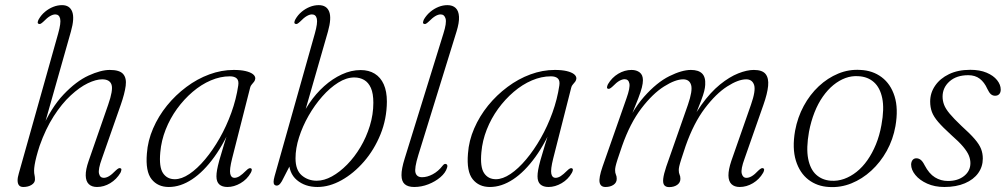

<svg xmlns="http://www.w3.org/2000/svg" viewBox="-20 -738 4022 766"><path d="M150.5 -215.5 263 -612.5Q278 -665.5 268 -691.5Q258 -717.5 227.5 -717.5Q209.5 -717.5 192 -710.5Q174.5 -703.5 159.5 -691Q144.5 -678.5 134.5 -661Q131 -654.5 130.5 -649.5Q130 -644.5 134 -643Q138 -641 142.2 -643.2Q146.5 -645.5 153 -651.5Q168.5 -667.5 180 -674Q191.5 -680.5 200.5 -680.5Q216 -680.5 220 -663.5Q224 -646.5 212 -604L55 -46Q50 -29.5 50.2 -17.2Q50.5 -5 56 1.5Q61.5 8 73 8Q92.5 8 106 -0.5Q119.5 -9 119.5 -22Q119.5 -32.5 117.8 -39.2Q116 -46 116 -57.5Q116 -66 118.2 -80.2Q120.5 -94.5 125.5 -113.8Q130.5 -133 138 -156Q162 -224 194.2 -274.2Q226.5 -324.5 262 -357.2Q297.5 -390 330.2 -405.8Q363 -421.5 387.5 -421.5Q418 -421.5 425 -400Q432 -378.5 411.5 -320L333.5 -95.5Q321.5 -61 322 -38Q322.5 -15 334.2 -3.5Q346 8 367 8Q394.5 8 419.8 -7.2Q445 -22.5 460.5 -48.5Q463.5 -55 464.2 -60Q465 -65 461 -66.5Q457 -68.5 452.8 -66.2Q448.5 -64 442 -58Q426 -41.5 414.8 -35Q403.5 -28.5 394 -28.5Q379 -28.5 375 -45.5Q371 -62.5 386.5 -105L462 -320.5Q477.5 -365 481.5 -395.8Q485.5 -426.5 471.2 -442.8Q457 -459 418 -459Q382.5 -459 333.2 -436.5Q284 -414 233.8 -361.2Q183.5 -308.5 144.5 -218.5Z M906 -105.5Q895 -61.5 898.5 -45Q902 -28.5 915 -28.5Q925 -28.5 935.8 -35.2Q946.5 -42 962 -57.5Q968.5 -64 973 -66Q977.5 -68 981 -66.5Q985 -64.5 984.5 -59.8Q984 -55 980.5 -48.5Q965.5 -22 939.5 -7Q913.5 8 887.5 8Q866.5 8 855 -2.2Q843.5 -12.5 843.5 -34.5Q843.5 -46 846 -60.2Q848.5 -74.5 855 -98.5Q861.5 -122.5 873.8 -162Q886 -201.5 905.5 -263L912.5 -257Q878 -171.5 835.2 -112.2Q792.5 -53 746.2 -22.5Q700 8 653.5 8Q609.5 8 584.8 -23Q560 -54 566 -125.5Q569.5 -176.5 590.8 -225.5Q612 -274.5 646.2 -316.8Q680.5 -359 723.8 -391.2Q767 -423.5 815.2 -441.2Q863.5 -459 912.5 -459Q940.5 -459 959.5 -454.5Q978.5 -450 988.5 -442.5Q998.5 -435 998.5 -425Q998 -418 993.8 -412.2Q989.5 -406.5 984.5 -401Q979.5 -395.5 978 -388.5ZM619.5 -130.5Q614 -72 630.2 -47.5Q646.5 -23 677.5 -23Q704.5 -23 735.8 -44Q767 -65 798.2 -102.2Q829.5 -139.5 856.5 -187Q883.5 -234.5 903 -288.5Q922.5 -342.5 930.5 -397Q933.5 -416.5 924.5 -425Q915.5 -433.5 897 -433.5Q859 -433.5 821 -417.2Q783 -401 748.5 -371.5Q714 -342 686.2 -303.8Q658.5 -265.5 641 -221.2Q623.5 -177 619.5 -130.5Z M1236 -604Q1248 -646.5 1244 -663.5Q1240 -680.5 1224.5 -680.5Q1215.5 -680.5 1204 -674Q1192.5 -667.5 1177 -651.5Q1170.5 -645.5 1166.2 -643.2Q1162 -641 1158 -643Q1154 -644.5 1154.5 -649.5Q1155 -654.5 1158.5 -661Q1168.5 -678.5 1183.5 -691Q1198.5 -703.5 1216 -710.5Q1233.5 -717.5 1251.5 -717.5Q1283 -717.5 1293.2 -691.8Q1303.5 -666 1288.5 -612.5L1181.5 -240H1169.5Q1186.5 -285 1213.2 -324.8Q1240 -364.5 1273.2 -394.2Q1306.5 -424 1343.8 -441.2Q1381 -458.5 1419 -458.5Q1451.5 -458.5 1475 -444Q1498.5 -429.5 1511 -401.5Q1523.5 -373.5 1523.5 -332.5Q1523 -263.5 1498 -202Q1473 -140.5 1432 -93.2Q1391 -46 1342.5 -19Q1294 8 1246.5 8Q1197 8 1164.2 -19.8Q1131.5 -47.5 1132.5 -100.5L1147.5 -98.5L1104.5 -15Q1098.5 -5 1093.8 -1.2Q1089 2.5 1084 2.5Q1078.5 2.5 1075 -1Q1071.5 -4.5 1071.5 -12.5Q1071.5 -20.5 1075.5 -35ZM1393.5 -429Q1362 -429 1329 -408.2Q1296 -387.5 1265.8 -353.2Q1235.5 -319 1211.2 -276.5Q1187 -234 1173 -190Q1159 -146 1159 -106.5Q1159 -59.5 1184 -38.2Q1209 -17 1243.5 -17Q1273 -17 1304.2 -34.2Q1335.5 -51.5 1365 -81.5Q1394.5 -111.5 1418 -151Q1441.5 -190.5 1455.5 -236Q1469.5 -281.5 1469.5 -328Q1469.5 -365 1459.8 -387Q1450 -409 1432.8 -419Q1415.5 -429 1393.5 -429Z M1801.5 -612.5 1649 -119.5Q1632.5 -66 1637.8 -48.5Q1643 -31 1664 -31Q1684.5 -31 1706.5 -42.8Q1728.5 -54.5 1745.5 -76.5Q1749 -81 1752 -82.8Q1755 -84.5 1758 -84Q1762.5 -83.5 1764.2 -79.5Q1766 -75.5 1763.5 -68.5Q1757.5 -48.5 1737 -31Q1716.5 -13.5 1689 -2.8Q1661.5 8 1632.5 8Q1608 8 1595 -3Q1582 -14 1581.8 -39Q1581.5 -64 1594.5 -105.5L1749 -604Q1762.5 -646.5 1757.8 -663.5Q1753 -680.5 1738 -680.5Q1728.5 -680.5 1717.2 -674Q1706 -667.5 1690 -651.5Q1683.5 -645.5 1679.2 -643.2Q1675 -641 1671 -643Q1667 -644.5 1667.8 -649.5Q1668.5 -654.5 1671.5 -661Q1682 -678.5 1697 -691Q1712 -703.5 1729.5 -710.5Q1747 -717.5 1765 -717.5Q1786 -717.5 1798 -706Q1810 -694.5 1811.2 -671.2Q1812.5 -648 1801.5 -612.5Z M2187 -105.5Q2176 -61.5 2179.5 -45Q2183 -28.5 2196 -28.5Q2206 -28.5 2216.8 -35.2Q2227.5 -42 2243 -57.5Q2249.5 -64 2254 -66Q2258.5 -68 2262 -66.5Q2266 -64.5 2265.5 -59.8Q2265 -55 2261.5 -48.5Q2246.5 -22 2220.5 -7Q2194.5 8 2168.5 8Q2147.5 8 2136 -2.2Q2124.5 -12.5 2124.5 -34.5Q2124.5 -46 2127 -60.2Q2129.5 -74.5 2136 -98.5Q2142.5 -122.5 2154.8 -162Q2167 -201.5 2186.5 -263L2193.5 -257Q2159 -171.5 2116.2 -112.2Q2073.5 -53 2027.2 -22.5Q1981 8 1934.5 8Q1890.5 8 1865.8 -23Q1841 -54 1847 -125.5Q1850.5 -176.5 1871.8 -225.5Q1893 -274.5 1927.2 -316.8Q1961.5 -359 2004.8 -391.2Q2048 -423.5 2096.2 -441.2Q2144.5 -459 2193.5 -459Q2221.5 -459 2240.5 -454.5Q2259.5 -450 2269.5 -442.5Q2279.5 -435 2279.5 -425Q2279 -418 2274.8 -412.2Q2270.5 -406.5 2265.5 -401Q2260.5 -395.5 2259 -388.5ZM1900.5 -130.5Q1895 -72 1911.2 -47.5Q1927.5 -23 1958.5 -23Q1985.5 -23 2016.8 -44Q2048 -65 2079.2 -102.2Q2110.5 -139.5 2137.5 -187Q2164.5 -234.5 2184 -288.5Q2203.5 -342.5 2211.5 -397Q2214.5 -416.5 2205.5 -425Q2196.5 -433.5 2178 -433.5Q2140 -433.5 2102 -417.2Q2064 -401 2029.5 -371.5Q1995 -342 1967.2 -303.8Q1939.5 -265.5 1922 -221.2Q1904.5 -177 1900.5 -130.5Z M2638 -73 2724.5 -320Q2744 -376.5 2737.2 -399Q2730.5 -421.5 2705.5 -421.5Q2674.5 -421.5 2629.2 -393Q2584 -364.5 2539 -305.8Q2494 -247 2462 -156Q2450 -121.5 2444 -102.8Q2438 -84 2436 -74.8Q2434 -65.5 2434 -59.5Q2434 -48 2437.2 -41.5Q2440.5 -35 2440.5 -24.5Q2440.5 -9.5 2427.8 -0.8Q2415 8 2395.5 8Q2376 8 2372.2 -10.2Q2368.5 -28.5 2384 -73.5L2479.5 -346Q2494.5 -388 2491 -405Q2487.5 -422 2472 -422Q2463 -422 2451.5 -415.8Q2440 -409.5 2424 -393Q2417.5 -387 2413.2 -384.8Q2409 -382.5 2405 -384Q2401 -386 2401.8 -390.8Q2402.5 -395.5 2405.5 -402Q2421 -428.5 2446.5 -443.8Q2472 -459 2499.5 -459Q2519.5 -459 2532.2 -449Q2545 -439 2545 -418Q2545 -406 2540.8 -389Q2536.5 -372 2526.2 -345Q2516 -318 2498.2 -275Q2480.5 -232 2453 -167L2458.5 -195.5Q2498.5 -294.5 2549.5 -352Q2600.5 -409.5 2650.5 -434.2Q2700.5 -459 2736.5 -459Q2766.5 -459 2781 -444.8Q2795.5 -430.5 2793.5 -399.5Q2793 -388.5 2789.5 -374.2Q2786 -360 2777 -336.2Q2768 -312.5 2751.8 -272Q2735.5 -231.5 2709.5 -167L2712 -195.5Q2742 -269 2778.2 -319.5Q2814.5 -370 2852.5 -400.8Q2890.5 -431.5 2925.2 -445.2Q2960 -459 2987.5 -459Q3021.5 -459 3034.5 -442.5Q3047.5 -426 3044.5 -395.2Q3041.5 -364.5 3026 -320.5L2950.5 -105Q2935 -63 2939.2 -45.8Q2943.5 -28.5 2958 -28.5Q2968 -28.5 2979.2 -35Q2990.5 -41.5 3006 -58Q3012.5 -64 3017 -66.2Q3021.5 -68.5 3025 -66.5Q3029 -65 3028.5 -60Q3028 -55 3024.5 -48.5Q3009.5 -22.5 2984 -7.2Q2958.5 8 2931 8Q2910 8 2898.2 -3.5Q2886.5 -15 2886.2 -38Q2886 -61 2897.5 -95.5L2976 -320Q2996 -377 2988.5 -399.2Q2981 -421.5 2957 -421.5Q2925.5 -421.5 2881 -393Q2836.5 -364.5 2792 -305.8Q2747.5 -247 2715.5 -156Q2704 -121.5 2698 -102.8Q2692 -84 2690 -74.8Q2688 -65.5 2688 -59.5Q2688 -48 2691.2 -41.5Q2694.5 -35 2694.5 -24.5Q2694.5 -9.5 2681.8 -0.5Q2669 8.5 2649.5 8.5Q2636.5 8.5 2630.2 0.8Q2624 -7 2626 -25Q2628 -43 2638 -73Z M3412.5 -459Q3461.5 -457 3497.5 -430Q3533.5 -403 3549 -353.8Q3564.5 -304.5 3552.5 -235Q3543 -181.5 3517.8 -136Q3492.5 -90.5 3456.2 -57.2Q3420 -24 3376.8 -6.5Q3333.5 11 3287 8Q3240 5.5 3205.2 -21.2Q3170.5 -48 3155.2 -97.2Q3140 -146.5 3152 -216Q3162 -270 3186.5 -315.2Q3211 -360.5 3246.5 -393.8Q3282 -427 3324.5 -444.5Q3367 -462 3412.5 -459ZM3294.5 -17Q3321.5 -15 3347.5 -24.2Q3373.5 -33.5 3397.2 -52.2Q3421 -71 3440.5 -98.8Q3460 -126.5 3474.5 -161.8Q3489 -197 3496.5 -239Q3508.5 -304 3499.8 -346.2Q3491 -388.5 3466.5 -410.2Q3442 -432 3405 -434Q3378.5 -436 3353.2 -426.8Q3328 -417.5 3305 -398.8Q3282 -380 3262.8 -352.5Q3243.5 -325 3229.5 -289.5Q3215.5 -254 3207.5 -212Q3196 -147 3204.2 -104.8Q3212.5 -62.5 3236.2 -41Q3260 -19.5 3294.5 -17Z M3762 -16Q3801.5 -16 3826.5 -36Q3851.5 -56 3851.5 -87Q3851.5 -102.5 3845.2 -117.8Q3839 -133 3822.5 -152.8Q3806 -172.5 3774 -200.5Q3741 -230.5 3723 -251.5Q3705 -272.5 3698 -291.2Q3691 -310 3691 -333Q3691 -367.5 3710.8 -396.2Q3730.5 -425 3766.2 -442.2Q3802 -459.5 3851 -459.5Q3889 -459.5 3916.2 -448Q3943.5 -436.5 3958 -418.2Q3972.5 -400 3972.5 -380.5Q3972.5 -369 3966.5 -362.5Q3960.5 -356 3950 -356Q3940.5 -356 3933.2 -362.2Q3926 -368.5 3919 -383.5Q3907.5 -409.5 3889 -423.8Q3870.5 -438 3843 -438Q3796 -438 3768.2 -413.2Q3740.5 -388.5 3740.5 -352.5Q3740.5 -336 3746.5 -320Q3752.5 -304 3768.8 -284.5Q3785 -265 3815.5 -236Q3850 -205 3868.5 -183.5Q3887 -162 3894 -144Q3901 -126 3901 -105.5Q3901 -73 3882.5 -47.2Q3864 -21.5 3829.5 -6.8Q3795 8 3747.5 8Q3709 8 3679 -5.5Q3649 -19 3632 -39.8Q3615 -60.5 3615 -82Q3615.5 -93 3621 -99.8Q3626.5 -106.5 3636 -106.5Q3645 -106.5 3653 -100.5Q3661 -94.5 3669 -78.5Q3686.5 -45 3710 -30.5Q3733.5 -16 3762 -16Z"/></svg>

Font: Fraunces ExtraLight
Style: Italic
Weight: 250
Italic angle: -16°
Version: Version 1.000;[b76b70a41]